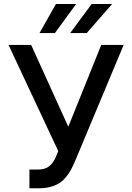

<svg xmlns="http://www.w3.org/2000/svg" viewBox="-20 -958 679 987"><path d="M340.8 -788.1 451.2 -937.5H556.6L425.8 -788.1ZM183.1 -788.1 267.6 -937.5H371.6L262.2 -788.1ZM131.3 9.8V-86.4H175.3Q212.9 -86.4 234.4 -104.7Q255.9 -123 269 -155.8L279.3 -181.6L23.9 -727.1H140.1L331.1 -306.6L500.5 -727.1H615.7L364.3 -126Q353 -100.6 343.8 -83.5Q334.5 -66.4 318.8 -47.4Q303.2 -28.3 285.4 -16.8Q267.6 -5.4 241 2.2Q214.4 9.8 181.2 9.8Z"/></svg>

Font: Interop Med
Style: Regular
Weight: 500
Designer: Rasmus Andersson, Google, Jang Haemin
Foundry: jhaemin
Version: Version 1.007